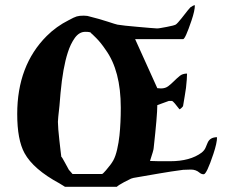

<svg xmlns="http://www.w3.org/2000/svg" viewBox="-20 -723 861 736"><path d="M712 -73 682 -72Q636 -66 590 -58Q501 -43 491.5 -41Q482 -39 474 -34L456 -25Q432 -12 428 -7H229L208 -20Q108 -74 74 -136Q46 -187 46 -286Q46 -472 159 -585Q196 -622 244 -646Q264 -657 274 -660Q284 -663 301 -663L315 -662Q363 -650 393 -640Q423 -630 430.5 -628.5Q438 -627 461 -624.5Q484 -622 508.5 -620Q533 -618 554.5 -616Q576 -614 582 -614Q588 -614 598 -616Q608 -618 620 -620Q647 -625 654 -629Q660 -633 676 -653Q707 -693 710 -695Q721 -703 727 -703Q727 -682 714 -644Q690 -573 682 -573H498L583 -385L597 -384Q614 -384 625.5 -393Q637 -402 647.5 -412.5Q658 -423 669 -432Q680 -441 697 -441L696 -418Q694 -386 688 -354L682 -318Q682 -315 676 -309.5Q670 -304 668 -304Q647 -332 640 -336H627L583 -320Q583 -281 569 -155Q569 -148 555 -106L590 -105H632Q709 -105 753 -138Q764 -147 768 -157L776 -176Q785 -197 812 -197Q812 -175 798 -133Q772 -55 761 -55Q752 -55 745 -61Q731 -73 712 -73ZM329 -596Q329 -601 306.5 -601Q284 -601 267 -578Q250 -554 240 -522Q221 -464 212 -366L208 -318Q202 -266 202 -256Q202 -246 203.5 -226.5Q205 -207 207.5 -186Q210 -165 212 -146.5Q214 -128 215 -122Q217 -122 229 -99.5Q241 -77 244 -72Q249 -67 252 -63Q255 -59 258 -56H371Q374 -56 386 -70Q406 -93 414.5 -108.5Q423 -124 429 -150Q435 -176 438 -204Q443 -252 443 -310Q443 -452 385 -532Q367 -559 349 -577Q331 -595 329 -596Z"/></svg>

Font: Miltonian Tattoo
Style: Regular
Weight: 400
Designer: Pablo Impallari
Foundry: Pablo Impallari
Version: Version 1.008